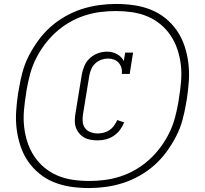

<svg xmlns="http://www.w3.org/2000/svg" viewBox="-20 -827 1040 974"><path d="M476 -115Q457 -115 439.5 -118Q422 -121 407 -129.5Q392 -138 381 -151.5Q370 -165 364.5 -181.5Q359 -198 359.5 -216.5Q360 -235 363 -253L395 -449Q399 -471 408.5 -493.5Q418 -516 436.5 -532.5Q455 -549 477.5 -557Q500 -565 523 -565Q550 -565 573.5 -552.5Q597 -540 608 -517L615 -560H655L638 -452H598Q600 -468 596 -482.5Q592 -497 582.5 -508Q573 -519 558.5 -524.5Q544 -530 528 -530Q511 -530 494 -524Q477 -518 463.5 -505.5Q450 -493 443 -476.5Q436 -460 433 -443L401 -247Q398 -229 399.5 -210Q401 -191 411.5 -177Q422 -163 439.5 -156.5Q457 -150 476 -150Q491 -150 506.5 -154Q522 -158 535.5 -167Q549 -176 558.5 -189.5Q568 -203 575 -218L610 -206Q602 -186 588.5 -168Q575 -150 556 -137.5Q537 -125 516.5 -120Q496 -115 476 -115ZM431 127Q385 127 340 120.5Q295 114 254 97.5Q213 81 179.5 53.5Q146 26 122 -9Q98 -44 84 -86Q70 -128 64.5 -172.5Q59 -217 62 -263Q65 -309 72 -355L76 -377Q83 -420 94.5 -462.5Q106 -505 127 -545.5Q148 -586 175.5 -623.5Q203 -661 237.5 -691.5Q272 -722 313 -745Q354 -768 396.5 -781.5Q439 -795 482.5 -801Q526 -807 569 -807Q615 -807 660 -800.5Q705 -794 746 -777.5Q787 -761 820.5 -733.5Q854 -706 878 -671Q902 -636 916 -594Q930 -552 935.5 -507.5Q941 -463 938 -417Q935 -371 928 -325L924 -303Q917 -260 905.5 -217.5Q894 -175 873 -134.5Q852 -94 824.5 -56.5Q797 -19 762.5 11.5Q728 42 687 65Q646 88 603.5 101.5Q561 115 517.5 121Q474 127 431 127ZM432 91Q471 91 511 86Q551 81 591 68Q631 55 668 33.5Q705 12 737 -17Q769 -46 794.5 -80.5Q820 -115 838.5 -152.5Q857 -190 867.5 -229.5Q878 -269 885 -309L888 -330Q895 -372 898.5 -414Q902 -456 897.5 -496.5Q893 -537 880.5 -575Q868 -613 846.5 -645.5Q825 -678 795 -703Q765 -728 728.5 -743.5Q692 -759 651 -765Q610 -771 568 -771Q529 -771 489 -766Q449 -761 409 -748Q369 -735 332 -713.5Q295 -692 263 -663Q231 -634 205.5 -599.5Q180 -565 161.5 -527.5Q143 -490 132.5 -450.5Q122 -411 115 -371L112 -350Q105 -308 101.5 -266Q98 -224 102.5 -183.5Q107 -143 119.5 -105Q132 -67 153.5 -34.5Q175 -2 205 23Q235 48 271.5 63.5Q308 79 349 85Q390 91 432 91Z"/></svg>

Font: Iosevka Etoile Extralight
Style: Italic
Weight: 200
Italic angle: -9°
Designer: Belleve Invis
Foundry: Belleve Invis
Version: Version 22.1.2; ttfautohint (v1.8.4)